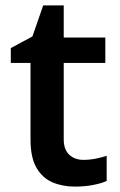

<svg xmlns="http://www.w3.org/2000/svg" viewBox="-20 -681 443 711"><path d="M289 -89Q312 -89 334.5 -93.5Q357 -98 375 -104V-11Q356 -2 324.5 4Q293 10 258 10Q212 10 175 -5.5Q138 -21 115.5 -59Q93 -97 93 -165V-448H20V-503L100 -546L140 -661H216V-542H370V-448H216V-165Q216 -127 236.5 -108Q257 -89 289 -89Z"/></svg>

Font: Noto Sans New Tai Lue SemiBold
Style: Regular
Weight: 600
Version: Version 2.003